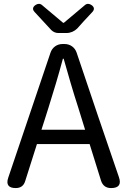

<svg xmlns="http://www.w3.org/2000/svg" viewBox="-20 -957 648 977"><path d="M409 -852 450 -896C462 -909 460 -921 446 -931C435 -939 422 -940 412 -931L305 -841H301L194 -931C184 -940 171 -939 160 -931C146 -921 144 -909 156 -896L241 -804C250 -795 263 -789 276 -789H303H319C339 -789 359 -798 373 -812ZM479 -366 370 -689C361 -716 337 -733 309 -733H298C270 -733 246 -716 237 -689L22 -53C10 -18 23 0 60 0C85 0 101 -12 108 -35L168 -224H302H436L494 -38C502 -13 519 0 545 0C585 0 598 -19 585 -56ZM209 -353 227 -410C253 -493 277 -572 300 -658H304C328 -573 351 -493 378 -410L413 -297H302H191Z"/></svg>

Font: GenSenRounded2 TW R
Style: Regular
Weight: 400
Version: Version 2.100;PS 2.1;hotconv 16.6.51;makeotf.lib2.5.65220 DE